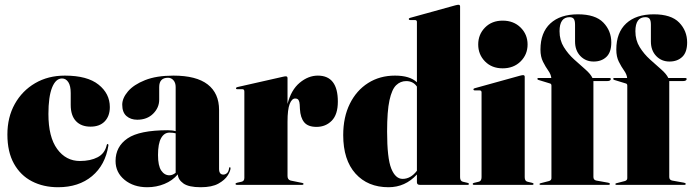

<svg xmlns="http://www.w3.org/2000/svg" viewBox="-20 -775 2901 805"><path d="M440.5 -326Q440.5 -288.5 419.2 -266.2Q398 -244 359.5 -244Q320.5 -244 298.5 -267.2Q276.5 -290.5 276.5 -335V-385Q276.5 -415 266.5 -430.5Q256.5 -446 240 -446Q213.5 -446 198.2 -407.5Q183 -369 183 -297Q183 -200.5 219.8 -150.2Q256.5 -100 315 -100Q359.5 -100 389.5 -115.8Q419.5 -131.5 427.5 -167Q428.5 -172 432 -171Q435 -170 434.5 -165Q421.5 -83 365.8 -36.5Q310 10 223.5 10Q162 10 114 -14.8Q66 -39.5 38.5 -88.8Q11 -138 11 -211Q11 -283.5 42 -339Q73 -394.5 127.2 -426.2Q181.5 -458 252 -458Q346 -458 393.2 -420.2Q440.5 -382.5 440.5 -326Z M464.5 -100Q464.5 -160.5 514.8 -194.8Q565 -229 683.5 -229Q703 -229 716.5 -225V-410Q716.5 -428 707.2 -438.5Q698 -449 684.5 -449Q647.5 -449 647.5 -410V-357Q647.5 -323.5 622 -298.2Q596.5 -273 555.5 -273Q528 -273 510.2 -288.5Q492.5 -304 492.5 -336Q492.5 -363.5 516.5 -391.8Q540.5 -420 588.2 -439Q636 -458 707 -458Q803 -458 850.8 -421Q898.5 -384 898.5 -314V-67Q898.5 -43 916.5 -43Q924 -43 931.2 -48.8Q938.5 -54.5 940.5 -70Q941 -74 943.5 -74Q946.5 -74 946.5 -70Q946.5 -58.5 934.8 -39.5Q923 -20.5 895.8 -5.2Q868.5 10 821.5 10Q771 10 748.8 -6Q726.5 -22 725.5 -44Q703 -17.5 669.2 -3.8Q635.5 10 597.5 10Q540 10 502.2 -21Q464.5 -52 464.5 -100ZM642.5 -125Q642.5 -80 656 -60Q669.5 -40 690.5 -40Q703 -40 716.5 -50.5V-216Q706 -219 690.5 -219Q668.5 -219 655.5 -196Q642.5 -173 642.5 -125Z M1185.5 -447V-339Q1200.5 -398 1236.5 -428Q1272.5 -458 1312.5 -458Q1396.5 -458 1396.5 -349Q1396.5 -295 1371 -269Q1345.5 -243 1307 -243Q1271.5 -243 1255.5 -262.2Q1239.5 -281.5 1237.5 -318L1236.5 -337Q1236 -348 1232 -355Q1228 -362 1217.5 -362Q1203.5 -362 1194.5 -339Q1185.5 -316 1185.5 -265V-37Q1185.5 -21.5 1198.5 -18L1247.5 -8Q1252.5 -7 1252.5 -4Q1252.5 0 1246.5 0H973.5Q967.5 0 967.5 -4Q967.5 -7.5 974.5 -9L992.5 -13Q1004.5 -15.5 1004.5 -29V-391Q1004.5 -401 996.5 -401H974.5Q969.5 -401 969.5 -405Q969.5 -408.5 975.5 -410L1165.5 -453Q1170 -454 1172.8 -454.5Q1175.5 -455 1178.5 -455Q1185.5 -455 1185.5 -447Z M1419 -208.5Q1419 -284 1446.8 -340Q1474.5 -396 1523.5 -427Q1572.5 -458 1636 -458Q1698.5 -458 1728 -430V-683Q1728 -691 1719.5 -691H1700Q1694 -691 1694 -695.5Q1694 -698.5 1699 -700L1888.5 -752.5Q1898.5 -755 1902 -755Q1909 -755 1909 -748V-32Q1909 -15.5 1921 -13L1940 -8.5Q1946 -7 1946 -4Q1946 0 1941 0H1740Q1728 0 1728 -11V-43.5Q1679 10 1609 10Q1522 10 1470.5 -47.2Q1419 -104.5 1419 -208.5ZM1603 -223.5Q1603 -111.5 1620.5 -68.2Q1638 -25 1668 -25Q1702 -25 1728 -59V-412Q1712.5 -435 1683 -435Q1659 -435 1641 -417.8Q1623 -400.5 1613 -354.8Q1603 -309 1603 -223.5Z M2087.5 -488.5Q2042 -488.5 2013.5 -517.5Q1985 -546.5 1985 -588.5Q1985 -630.5 2013.5 -659.5Q2042 -688.5 2087.5 -688.5Q2133.5 -688.5 2162.8 -659.5Q2192 -630.5 2192 -588.5Q2192 -546.5 2162.8 -517.5Q2133.5 -488.5 2087.5 -488.5ZM2180 -453V-32Q2180 -15.5 2192 -13L2211 -8.5Q2217 -7 2217 -4Q2217 0 2212 0H1967Q1962 0 1962 -4Q1962 -7 1968 -8.5L1987 -13Q1999 -15.5 1999 -32V-388Q1999 -396 1990.5 -396H1971Q1965 -396 1965 -400.5Q1965 -403.5 1970 -405L2159.5 -457.5Q2169.5 -460 2173 -460Q2180 -460 2180 -453Z M2468 -33Q2468 -20.5 2480 -18L2530 -9Q2537 -7.5 2537 -4Q2537 0 2532 0H2246Q2242 0 2242 -3Q2242 -6 2247 -7L2282 -16Q2292 -19 2292 -28V-416Q2292 -423.5 2286 -425L2237 -440Q2233 -441.5 2233 -444Q2233 -448 2238 -448H2291.5Q2290 -463 2278.8 -478.8Q2267.5 -494.5 2256.8 -515.8Q2246 -537 2246 -567Q2246 -638.5 2287.5 -676.8Q2329 -715 2403 -715Q2476 -715 2509.5 -680.5Q2543 -646 2543 -597Q2543 -556 2522.5 -536.5Q2502 -517 2469 -517Q2435.5 -517 2413.2 -540.2Q2391 -563.5 2391 -601V-671Q2391 -688.5 2385.8 -695.8Q2380.5 -703 2368 -703Q2326 -703 2326 -644Q2326 -606.5 2344 -577.5Q2362 -548.5 2387.2 -525.8Q2412.5 -503 2434.2 -484Q2456 -465 2464 -448H2534Q2541 -448 2541 -444Q2541 -435 2524 -435H2468ZM2786 -33Q2786 -20.5 2798 -18L2848 -9Q2855 -7.5 2855 -4Q2855 0 2850 0H2564Q2560 0 2560 -3Q2560 -6 2565 -7L2600 -16Q2610 -19 2610 -28V-416Q2610 -423.5 2604 -425L2555 -440Q2551 -441.5 2551 -444Q2551 -448 2556 -448H2609.5Q2608 -463 2596.8 -478.8Q2585.5 -494.5 2574.8 -515.8Q2564 -537 2564 -567Q2564 -638.5 2605.5 -676.8Q2647 -715 2721 -715Q2794 -715 2827.5 -680.5Q2861 -646 2861 -597Q2861 -556 2840.5 -536.5Q2820 -517 2787 -517Q2753.5 -517 2731.2 -540.2Q2709 -563.5 2709 -601V-671Q2709 -688.5 2703.8 -695.8Q2698.5 -703 2686 -703Q2644 -703 2644 -644Q2644 -606.5 2662 -577.5Q2680 -548.5 2705.2 -525.8Q2730.5 -503 2752.2 -484Q2774 -465 2782 -448H2852Q2859 -448 2859 -444Q2859 -435 2842 -435H2786Z"/></svg>

Font: Fraunces 144pt S000 Black
Style: Regular
Weight: 900
Version: Version 1.000; ttfautohint (v1.8.3)